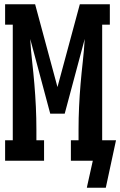

<svg xmlns="http://www.w3.org/2000/svg" viewBox="-20 -755 565 902"><path d="M477 127H388L390 117L416 0H313V-96H349V-147Q349 -200 351.5 -253.5Q354 -307 358.5 -360Q363 -413 369 -466Q375 -519 378 -572L284 -221H216L122 -572Q125 -519 131 -466Q137 -413 141.5 -360Q146 -307 148.5 -253.5Q151 -200 151 -147V-96H187V0H4V-96H40V-639H4V-735H145L250 -346L355 -735H496V-639H460V-96H525Z"/></svg>

Font: Iosevka Gothic
Style: Bold
Weight: 700
Monospace: yes
Designer: Belleve Invis
Foundry: Belleve Invis
Version: Version 15.5.1; ttfautohint (v1.8.4)